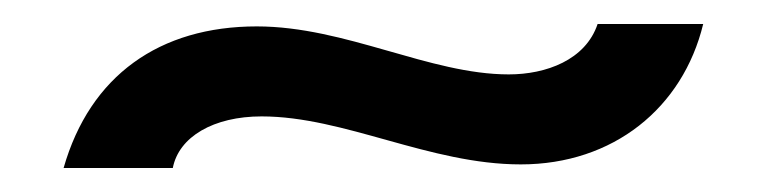

<svg xmlns="http://www.w3.org/2000/svg" viewBox="-20 -335 640 160"><path d="M566 -315H478C468 -285 435 -273 404 -273C338 -273 268 -313 194 -313C113 -313 55 -272 33 -195H124C129 -221 158 -238 198 -238C267 -238 338 -198 414 -198C491 -198 549 -245 566 -315Z"/></svg>

Font: Perun Medium
Style: Regular
Weight: 500
Foundry: Copyright (c) Stefan Peev, Context Ltd, 2016
Version: Version 1.089